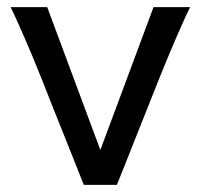

<svg xmlns="http://www.w3.org/2000/svg" viewBox="-20 -518 562 538"><path d="M512.7 -498Q502.4 -477.1 491.5 -452.6Q480.5 -428.2 470.5 -404.8Q460.4 -381.3 451.7 -360.4Q442.9 -339.4 437 -324.7Q432.1 -313 424.1 -292.7Q416 -272.5 406 -247.3Q396 -222.2 384.8 -194.1Q373.5 -166 362.8 -138.7Q336.9 -74.2 307.6 0H214.8Q186.5 -70.8 161.6 -133.8Q150.9 -160.6 139.6 -188.5Q128.4 -216.3 118.4 -241.9Q108.4 -267.6 99.9 -289.1Q91.3 -310.5 85.4 -324.7Q79.6 -339.4 70.8 -360.6Q62 -381.8 51.8 -405.3Q41.5 -428.7 30.8 -452.9Q20 -477.1 9.8 -498H112.3L261.2 -97.7L410.2 -498Z"/></svg>

Font: Andika New Basic
Style: Regular
Weight: 400
Designer: Victor Gaultney, Annie Olsen, Julie Remington, Don Collingsworth, Eric Hays
Foundry: SIL International
Version: Version 5.500